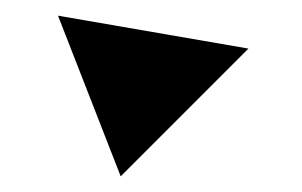

<svg xmlns="http://www.w3.org/2000/svg" viewBox="-20 -202 385 245"><path d="M54 -182 297 -140 134 23Z"/></svg>

Font: Tiejili SC
Style: Regular
Weight: 400
Designer: Buernia
Foundry: Ershou Xiaoxi Press
Version: Version 1.100